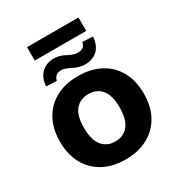

<svg xmlns="http://www.w3.org/2000/svg" viewBox="-188 -918 980 1054"><g transform="rotate(-30 302.0 -391.5)"><path d="M302 11Q221 11 161.5 -21.5Q102 -54 69.5 -113Q37 -172 37 -254Q37 -335 69.5 -394Q102 -453 161.5 -485Q221 -517 302 -517Q383 -517 443 -485Q503 -453 535.5 -394Q568 -335 568 -254Q568 -172 535.5 -113Q503 -54 443 -21.5Q383 11 302 11ZM302 -103Q354 -103 384.5 -140Q415 -177 415 -254Q415 -331 384.5 -367Q354 -403 302 -403Q250 -403 219.5 -367Q189 -331 189 -254Q189 -177 219.5 -140Q250 -103 302 -103ZM140 -709V-794H466V-709ZM189 -552 123 -555Q127 -610 158 -638.5Q189 -667 236 -667Q256 -667 274 -661.5Q292 -656 311 -645Q328 -637 341 -632.5Q354 -628 366 -628Q389 -628 401 -637.5Q413 -647 417 -667L483 -664Q479 -608 448 -580Q417 -552 371 -552Q351 -552 331 -558Q311 -564 292 -574Q277 -582 264 -586.5Q251 -591 240 -591Q218 -591 206 -581.5Q194 -572 189 -552Z"/></g></svg>

Font: Mulish ExtraLight ExtraBold
Style: Regular
Weight: 800
Version: Version 3.603